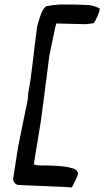

<svg xmlns="http://www.w3.org/2000/svg" viewBox="-20 -770 463 852"><path d="M145 -654 135 -576 127 -507 115 -413 110 -384C107 -368 104 -352 104 -338C103 -319 96 -296 93 -279L61 -122L39 18C36 36 46 47 61 51L275 60L299 62C315 29 325 12 326 1C325 -15 311 -22 295 -25C262 -35 196 -36 156 -36C145 -36 134 -39 130 -41L161 -231L175 -337L199 -523L222 -634C224 -644 226 -655 230 -666L341 -663H363L396 -667C407 -684 419 -707 423 -732C408 -740 388 -748 364 -748L306 -750H247C232 -749 215 -748 197 -744C193 -744 190 -743 187 -743C180 -741 171 -727 167 -719C158 -699 151 -675 145 -654Z"/></svg>

Font: Vapor
Style: Obl
Weight: 400
Foundry: Cannot Into Space Fonts
Version: Version 0.179